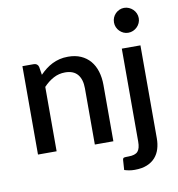

<svg xmlns="http://www.w3.org/2000/svg" viewBox="-97 -823 1009 1091"><g transform="rotate(-10 408.0 -277.5)"><path d="M166 -442.5Q182.5 -459.5 200.2 -473.2Q218 -487 238 -497Q258 -507 280.5 -512.5Q303 -518 329.5 -518Q371.5 -518 403.2 -504Q435 -490 456.8 -464.5Q478.5 -439 489.5 -403.2Q500.5 -367.5 500.5 -324.5V0H393.5V-324.5Q393.5 -376 369.8 -404.5Q346 -433 297.5 -433Q261.5 -433 230.8 -416.5Q200 -400 173 -371.5V0H65.5V-510H130.5Q152.5 -510 158.5 -489.5ZM746.5 -510V26.5Q746.5 58.5 738 86.8Q729.5 115 711 136Q692.5 157 663.2 169Q634 181 592.5 181Q575 181 561 178.5Q547 176 532.5 171.5L536.5 113Q538 103 544.8 101.5Q551.5 100 570.5 100Q608.5 100 623.8 83.2Q639 66.5 639 26.5V-510ZM764 -664Q764 -649.5 758.2 -636.5Q752.5 -623.5 742.5 -613.8Q732.5 -604 719.5 -598.2Q706.5 -592.5 691.5 -592.5Q677 -592.5 664.2 -598.2Q651.5 -604 641.8 -613.8Q632 -623.5 626.5 -636.5Q621 -649.5 621 -664Q621 -679 626.5 -692Q632 -705 641.8 -714.8Q651.5 -724.5 664.2 -730.2Q677 -736 691.5 -736Q706.5 -736 719.5 -730.2Q732.5 -724.5 742.5 -714.8Q752.5 -705 758.2 -692Q764 -679 764 -664Z"/></g></svg>

Font: Lato SemiBold
Style: Regular
Weight: 600
Designer: Lukasz Dziedzic with Adam Twardoch and Botio Nikoltchev
Foundry: tyPoland Lukasz Dziedzic
Version: Version 2.015; 2015-08-06; http://www.latofonts.com/